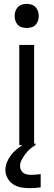

<svg xmlns="http://www.w3.org/2000/svg" viewBox="-20 -753 278 996"><path d="M80 0V-520H157V0ZM133 223Q111 223 89 219Q67 215 48.5 203Q30 191 19 171Q8 151 8 129Q8 108 16 88.5Q24 69 36 53Q48 37 64 23.5Q80 10 98 -1L110 -8H164V0Q149 8 135.5 20Q122 32 111.5 46Q101 60 92.5 76Q84 92 84 109Q84 120 89 129.5Q94 139 102 144.5Q110 150 120.5 152Q131 154 141 154Q154 154 166 153Q178 152 191 150V219Q177 221 162.5 222Q148 223 133 223ZM119 -608Q106 -608 93.5 -611.5Q81 -615 72.5 -624Q64 -633 60 -645Q56 -657 56 -670Q56 -683 60 -695Q64 -707 72.5 -716Q81 -725 93.5 -729Q106 -733 119 -733Q131 -733 143.5 -729Q156 -725 164.5 -716Q173 -707 177 -695Q181 -683 181 -670Q181 -657 177 -645Q173 -633 164.5 -624Q156 -615 143.5 -611.5Q131 -608 119 -608Z"/></svg>

Font: Iosevka QP
Style: Regular
Weight: 400
Designer: Belleve Invis
Foundry: Belleve Invis
Version: Version 20.0.0; ttfautohint (v1.8.4)